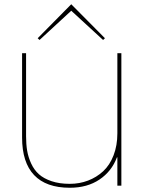

<svg xmlns="http://www.w3.org/2000/svg" viewBox="-20 -883 687 913"><path d="M557.1 -629.9V0H538.1V-134.8H536.1Q511.2 -68.4 453.1 -29.3Q395 9.8 312 9.8Q199.2 9.8 142.1 -50.5Q85 -110.8 85 -229V-629.9H104V-234.9Q104 -197.3 109.1 -166.5Q114.3 -135.7 128.2 -105.5Q142.1 -75.2 164.8 -54.7Q187.5 -34.2 224.9 -21.5Q262.2 -8.8 312 -8.8Q357.9 -8.8 398.4 -24.2Q439 -39.6 470.5 -68.6Q502 -97.7 520 -144.3Q538.1 -190.9 538.1 -249V-629.9ZM318.8 -862.8 479 -701.2 470.2 -692.9 318.8 -832 168 -692.9 159.2 -701.2Z"/></svg>

Font: Sinkin Sans 100 Thin
Style: Regular
Weight: 100
Designer: Keith Bates
Foundry: K-Type
Version: Sinkin Sans (version 1.0)  by Keith Bates   •   © 2014   www